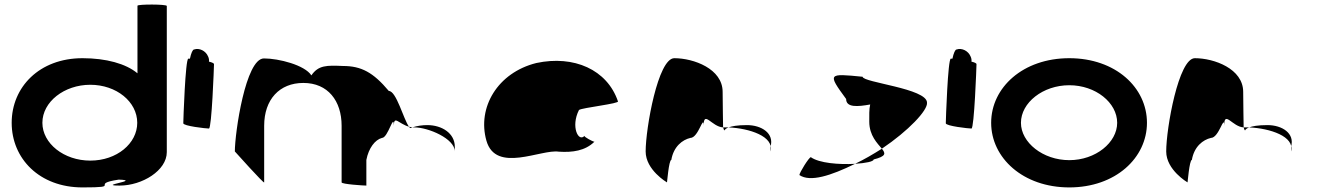

<svg xmlns="http://www.w3.org/2000/svg" viewBox="-20 -810 5750 838"><path d="M31 -274C31 -118 152 8 340 8C520 8 366 -6 498 -26C601 -23 400 0 502 0C601 0 708 -66 708 -146V-784C708 -792 580 -792 580 -785V-490C530 -532 443 -556 340 -556C152 -556 31 -430 31 -274ZM165 -274C165 -366 261 -440 374 -440C488 -440 579 -366 579 -274C579 -184 490 -109 374 -109C259 -109 165 -184 165 -274Z M780 -272C780 -260 879 -249 892 -249C904 -249 914 -518 914 -530C914 -534 905 -538 892 -541C893 -548 892 -556 888 -564C878 -588 850 -602 827 -594C821 -594 814 -578 809 -554H802C789 -554 780 -284 780 -272Z M1005 -149C1005 -149 1133 -6 1133 -14V-261C1133 -376 1200 -448 1304 -448C1411 -448 1471 -370 1471 -261V-14C1471 -6 1568 0 1579 0V-112C1589 -164 1617 -200 1647 -208C1674 -208 1699 -320 1699 -261C1699 -309 1721 -269 1765 -257C1741 -290 1710 -413 1677 -413C1609 -494 1557 -522 1477 -522C1406 -525 1370 -526 1339 -481C1310 -526 1197 -555 1132 -555C1052 -555 1005 -230 1005 -149ZM1765 -257C1767 -254 1769 -252 1771 -251L1780 -254ZM1780 -254H1789C1849 -254 1965 -205 1965 -149V-170C1965 -228 1909 -264 1845 -264C1824 -264 1801 -261 1780 -254Z M2103 -196C2144 -52 2342 -160 2419 -148C2479 -144 2534 -152 2574 -191C2566 -193 2529 -212 2531 -217C2505 -188 2470 -257 2507 -330C2521 -340 2687 -358 2677 -368C2630 -506 2485 -570 2321 -535C2152 -493 2062 -341 2103 -196ZM2531 -218V-217ZM2575 -192 2574 -191C2576 -191 2576 -191 2575 -190Z M2798 -149C2798 -68 2891 -14 2891 -14C2891 -6 2899 -112 2910 -112C2920 -171 2959 -200 2993 -208C3029 -208 3051 -314 3051 -261C3051 -331 3087 -256 3136 -254C3136 -281 3134 -346 3134 -409C3134 -510 3007 -556 2923 -556C2852 -556 2798 -250 2798 -149ZM3136 -254C3138 -246 3140 -242 3142 -241C3142 -237 3140 -246 3160 -254ZM3160 -254C3250 -250 3360 -215 3343 -149V-170C3360 -228 3304 -264 3240 -264C3197 -264 3174 -259 3160 -254Z M3469 -46C3516 -14 3606 -43 3712 -95C3642 -91 3555 -98 3519 -124C3511 -124 3469 -56 3469 -46ZM3673 -378C3673 -340 3723 -344 3778 -354C3773 -333 3774 -306 3774 -279C3774 -218 3810 -184 3829 -161C3945 -239 4030 -329 4026 -362C4026 -424 3745 -450 3745 -475C3594 -490 3591 -490 3673 -378ZM3712 -95C3759 -98 3793 -105 3793 -114C3848 -128 3846 -140 3829 -161C3791 -137 3752 -114 3712 -95Z M4108 -272C4108 -260 4207 -249 4220 -249C4232 -249 4242 -518 4242 -530C4242 -534 4233 -538 4220 -541C4221 -548 4220 -556 4216 -564C4206 -588 4178 -602 4155 -594C4149 -594 4142 -578 4137 -554H4130C4117 -554 4108 -284 4108 -272Z M4306 -274C4306 -121 4445 8 4647 8C4849 8 4986 -121 4986 -274C4986 -428 4849 -556 4647 -556C4445 -556 4306 -428 4306 -274ZM4436 -274C4436 -362 4532 -438 4647 -438C4762 -438 4856 -362 4856 -274C4856 -188 4762 -111 4647 -111C4532 -111 4436 -188 4436 -274Z M5070 -149C5070 -68 5163 -14 5163 -14C5163 -6 5171 -112 5182 -112C5192 -171 5231 -200 5265 -208C5301 -208 5323 -314 5323 -261C5323 -331 5359 -256 5408 -254C5408 -281 5406 -346 5406 -409C5406 -510 5279 -556 5195 -556C5124 -556 5070 -250 5070 -149ZM5408 -254C5410 -246 5412 -242 5414 -241C5414 -237 5412 -246 5432 -254ZM5432 -254C5522 -250 5632 -215 5615 -149V-170C5632 -228 5576 -264 5512 -264C5469 -264 5446 -259 5432 -254Z"/></svg>

Font: Ampere
Style: SCExt
Weight: 400
Version: Version 1